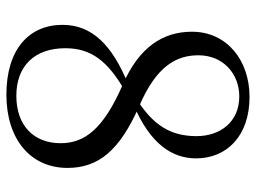

<svg xmlns="http://www.w3.org/2000/svg" viewBox="-120 -664 797 598"><g transform="rotate(90 279.0 -364.5)"><path d="M274.4 14.6C412.5 14.6 502.5 -60.1 502.5 -175.7C502.5 -272.5 447.9 -338.4 310.1 -399C185 -452.7 151.7 -514.9 151.7 -583.4C151.7 -662.9 211.9 -710.8 279.6 -710.8C360.2 -710.8 403.5 -650.3 403.5 -577.8C403.5 -496.1 369.3 -442.1 286.4 -389.7L305.5 -377V-381.6C430.1 -433.3 472.8 -504.2 472.8 -576C472.8 -671.9 402.8 -742.7 281.2 -742.7C168.1 -742.7 78.3 -672.9 78.3 -563.2C78.3 -472.6 126.8 -398.2 243.6 -347.6C382.5 -287 425.5 -228.4 425.5 -154.4C425.5 -70.7 370.7 -16.4 277.9 -16.4C184.8 -16.4 129.7 -73.5 129.7 -168.9C129.7 -248.6 168.5 -300.9 263.5 -355.1L240.4 -369.4V-364.2C119.8 -314.6 56.9 -252.2 56.9 -160.2C56.9 -55.4 133.7 14.6 274.4 14.6Z"/></g></svg>

Font: Source Han Serif CN VF
Style: Regular
Weight: 250
Designer: Ryoko NISHIZUKA 西塚涼子 (kana & ideographs); Frank Grießhammer (Latin, Greek & Cyrillic); Wenlong ZHANG 张文龙 (bopomofo); San
Foundry: Adobe
Version: Version 2.002;hotconv 1.1.0;makeotfexe 2.6.0